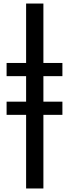

<svg xmlns="http://www.w3.org/2000/svg" viewBox="-20 -862 393 1095"><path d="M17.6 -427.7V-502.9H128.9V-841.8H227.5V-502.9H335.9V-427.7H227.5V-282.2H335.9V-207H227.5V212.9H128.9V-207H17.6V-282.2H128.9V-427.7Z"/></svg>

Font: Gothic A1 SemiBold
Style: Regular
Weight: 600
Version: Version 2.50